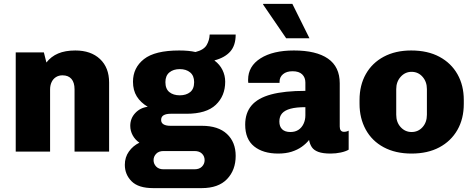

<svg xmlns="http://www.w3.org/2000/svg" viewBox="-20 -781 2440 989"><path d="M61 0V-511H206L219 -459Q243 -490 279.5 -505.5Q316 -521 368 -521Q448 -521 495 -477Q542 -433 542 -356V0H364V-321Q364 -356 348 -374.5Q332 -393 302 -393Q283 -393 268.5 -384Q254 -375 246 -358.5Q238 -342 238 -320V0Z M769 188Q693 188 658 153Q623 118 623 68Q623 29 644 -0.5Q665 -30 698 -46Q676 -61 663.5 -84Q651 -107 651 -133Q651 -171 676.5 -198.5Q702 -226 741 -231Q704 -253 684.5 -284.5Q665 -316 665 -360Q665 -432 721.5 -476.5Q778 -521 903 -521Q953 -521 987 -513Q1030 -524 1044.5 -549Q1059 -574 1060 -603H1194Q1194 -547 1166 -515.5Q1138 -484 1085 -470V-469Q1112 -449 1126 -420.5Q1140 -392 1140 -360Q1140 -287 1091.5 -241Q1043 -195 941 -195H859Q836 -195 823 -187.5Q810 -180 810 -163Q810 -148 822.5 -140.5Q835 -133 858 -133H1020Q1104 -133 1149 -91Q1194 -49 1194 22Q1194 95 1149.5 141.5Q1105 188 1019 188ZM822 91H982Q1007 91 1020.5 77Q1034 63 1034 44Q1034 24 1020.5 10.5Q1007 -3 982 -3H822Q798 -3 784.5 11Q771 25 771 44Q771 63 784.5 77Q798 91 822 91ZM906 -290Q939 -290 959.5 -306.5Q980 -323 980 -358Q980 -391 959.5 -408Q939 -425 906 -425Q873 -425 852.5 -408Q832 -391 832 -358Q832 -323 852.5 -306.5Q873 -290 906 -290Z M1413 10Q1335 10 1289 -27Q1243 -64 1243 -139Q1243 -199 1275.5 -237.5Q1308 -276 1376.5 -294.5Q1445 -313 1553 -313V-356Q1553 -382 1536.5 -398Q1520 -414 1487 -414Q1456 -414 1438 -399Q1420 -384 1420 -360V-354H1259Q1259 -358 1258.5 -360Q1258 -362 1258 -362.5Q1258 -363 1258 -364.5Q1258 -366 1258 -370Q1258 -440 1322 -480.5Q1386 -521 1494 -521Q1609 -521 1669.5 -479Q1730 -437 1730 -352V-129Q1730 -116 1735.5 -109Q1741 -102 1752 -102Q1765 -102 1776 -108V-10Q1761 -1 1735.5 4.5Q1710 10 1683 10Q1643 10 1620 1.5Q1597 -7 1586.5 -22.5Q1576 -38 1572 -60Q1557 -41 1534.5 -25Q1512 -9 1482 0.5Q1452 10 1413 10ZM1476 -101Q1500 -101 1517 -112Q1534 -123 1543.5 -143Q1553 -163 1553 -187V-229Q1506 -229 1476.5 -221Q1447 -213 1433 -197Q1419 -181 1419 -155Q1419 -129 1433.5 -115Q1448 -101 1476 -101ZM1454 -584 1335 -758 1336 -761H1486L1574 -584Z M2100 10Q2017 10 1956.5 -22.5Q1896 -55 1864 -113.5Q1832 -172 1832 -246V-266Q1832 -342 1864.5 -399.5Q1897 -457 1957 -489Q2017 -521 2098 -521Q2183 -521 2243.5 -488.5Q2304 -456 2336.5 -398.5Q2369 -341 2369 -266V-246Q2369 -169 2336 -111.5Q2303 -54 2243 -22Q2183 10 2100 10ZM2100 -101Q2134 -101 2156.5 -126Q2179 -151 2179 -190V-322Q2179 -360 2156.5 -385.5Q2134 -411 2100 -411Q2067 -411 2044 -385.5Q2021 -360 2021 -322V-190Q2021 -151 2044 -126Q2067 -101 2100 -101Z"/></svg>

Font: Chivo Mono ExtraBold
Style: Regular
Weight: 800
Monospace: yes
Designer: Hector Gatti
Foundry: Omnibus-Type
Version: Version 1.008